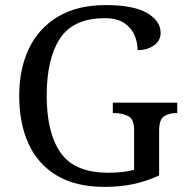

<svg xmlns="http://www.w3.org/2000/svg" viewBox="-20 -727 737 757"><path d="M391.6 9.8Q278.3 9.8 203.6 -35.2Q128.9 -80.1 92.3 -160.6Q55.7 -241.2 55.7 -349.6Q55.7 -455.1 94.2 -535.6Q132.8 -616.2 209 -661.6Q285.2 -707 397.5 -707Q505.9 -707 559.6 -675.8Q613.3 -644.5 613.3 -597.7Q613.3 -566.4 586.9 -547.9Q560.5 -529.3 522.5 -529.3Q522.5 -559.6 510.3 -588.4Q498 -617.2 469.7 -636.2Q441.4 -655.3 393.6 -655.3Q269.5 -655.3 216.8 -575.7Q164.1 -496.1 164.1 -349.6Q164.1 -203.1 219.2 -124.5Q274.4 -45.9 407.2 -45.9Q435.5 -45.9 461.9 -48.8Q488.3 -51.8 508.8 -57.6V-214.8Q508.8 -257.8 484.9 -269.5Q460.9 -281.2 428.7 -281.2H424.8V-322.3H678.7V-281.2H674.8Q647.5 -281.2 627.4 -269Q607.4 -256.8 607.4 -210.9V-35.2Q558.6 -12.7 506.8 -1.5Q455.1 9.8 391.6 9.8Z"/></svg>

Font: Noto Serif Todhri
Style: Regular
Weight: 400
Designer: Mikhail Merkuryev
Version: Version 1.000; ttfautohint (v1.8.4.7-5d5b)